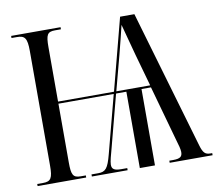

<svg xmlns="http://www.w3.org/2000/svg" viewBox="-79 -807 1018 899"><g transform="rotate(-10 430.5 -357.0)"><path d="M29 0H260V-10H236C199 -10 192 -25 192 -84V-363H455L383 -89C366 -24 354 -10 319 -10H287V0H457V-10H429C395 -10 384 -18 384 -39C384 -54 393 -86 401 -115L466 -363H515V0H587V-363H632L706 -98C713 -76 719 -53 719 -41C719 -20 711 -10 675 -10H657V0H861V-10H853C828 -10 818 -19 807 -57L615 -714H547L458 -373H192V-631C192 -691 199 -704 236 -704H264V-714H29V-704H54C92 -704 103 -691 103 -629V-84C103 -25 94 -10 57 -10H29ZM469 -373 512 -535C526 -590 537 -632 547 -675C558 -633 569 -593 587 -526L630 -373Z"/></g></svg>

Font: Noto Serif Display ExtraCondensed
Style: Regular
Weight: 400
Width: 2
Designer: Monotype Design Team
Foundry: Monotype Imaging Inc.
Version: Version 2.009